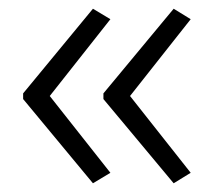

<svg xmlns="http://www.w3.org/2000/svg" viewBox="-20 -492 489 440"><path d="M33 -278 193 -472 233 -448 94 -272 233 -96 193 -72 33 -265ZM217 -278 378 -472 417 -448 278 -272 417 -96 378 -72 217 -265Z"/></svg>

Font: Noto Sans Georgian Light
Style: Regular
Weight: 300
Version: Version 2.002